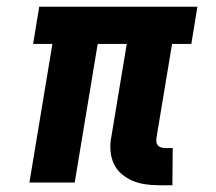

<svg xmlns="http://www.w3.org/2000/svg" viewBox="-20 -540 640 568"><path d="M490 8H450Q429 8 409 5Q389 2 371.5 -5.5Q354 -13 339.5 -25.5Q325 -38 317 -55Q309 -72 307 -92.5Q305 -113 309 -133L355 -410H269L201 0H67L135 -410H78L96 -520H564L546 -410H489L443 -133Q442 -127 442.5 -121Q443 -115 446.5 -110.5Q450 -106 456 -104Q462 -102 469 -102H491Z"/></svg>

Font: Iosevka HT Extrabold Extended
Style: Italic
Weight: 800
Width: 7
Italic angle: -9°
Monospace: yes
Designer: Belleve Invis
Foundry: Belleve Invis
Version: Version 32.3.0; ttfautohint (v1.8.4)